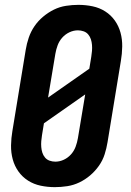

<svg xmlns="http://www.w3.org/2000/svg" viewBox="-20 -763 540 791"><path d="M206 8Q176 8 147.5 2Q119 -4 95.5 -19Q72 -34 56 -56.5Q40 -79 32.5 -106.5Q25 -134 25.5 -164Q26 -194 31 -223L86 -558Q90 -583 98.5 -608Q107 -633 122 -655Q137 -677 158 -694.5Q179 -712 202.5 -723.5Q226 -735 252 -739Q278 -743 303 -743Q333 -743 361.5 -737Q390 -731 413.5 -716Q437 -701 453 -678.5Q469 -656 476.5 -628.5Q484 -601 483.5 -571Q483 -541 478 -512L423 -177Q419 -152 411 -127Q403 -102 387.5 -80Q372 -58 351.5 -40.5Q331 -23 307 -11.5Q283 0 257 4Q231 8 206 8ZM178 -361 348 -480 356 -529Q358 -541 359 -553.5Q360 -566 359 -578Q358 -590 354.5 -601Q351 -612 343.5 -621Q336 -630 324.5 -634Q313 -638 301 -638Q283 -638 266 -630Q249 -622 236.5 -608Q224 -594 217.5 -576.5Q211 -559 208 -541ZM208 -97Q226 -97 243 -105Q260 -113 272.5 -127Q285 -141 291.5 -158.5Q298 -176 301 -194L331 -374L161 -255L153 -206Q151 -194 150 -181.5Q149 -169 150 -157Q151 -145 154.5 -134Q158 -123 165.5 -114Q173 -105 184.5 -101Q196 -97 208 -97Z"/></svg>

Font: Iosevka Curly Extrabold
Style: Italic
Weight: 800
Italic angle: -9°
Monospace: yes
Designer: Belleve Invis
Foundry: Belleve Invis
Version: Version 22.1.2; ttfautohint (v1.8.4)